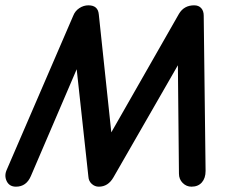

<svg xmlns="http://www.w3.org/2000/svg" viewBox="-39 -695 864 721"><path d="M21 6Q-4 6 -14 -15Q-24 -36 -13 -59L236 -636Q243 -654 259 -664.5Q275 -675 293 -675Q329 -675 332 -641L379 -198L633 -643Q652 -675 690 -675Q707 -675 716.5 -664.5Q726 -654 726 -636L733 -53Q733 -26 719 -10Q705 6 680 6Q661 6 647 -8Q633 -22 633 -43L629 -450L387 -29Q367 6 332 6Q317 6 305.5 -4.5Q294 -15 293 -31L249 -435L77 -34Q60 6 21 6Z"/></svg>

Font: Comic Neue
Style: Bold Italic
Weight: 700
Italic angle: -12°
Designer: Craig Rozynski
Foundry: Craig Rozynski
Version: Version 2.003